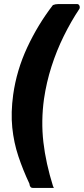

<svg xmlns="http://www.w3.org/2000/svg" viewBox="-20 -762 413 947"><path d="M142 165Q127 165 125 144Q93 76 70.5 8.5Q48 -59 40.5 -133Q33 -207 45 -295Q62 -416 114.5 -528.5Q167 -641 241 -737Q253 -742 268 -742H360Q368 -742 371.5 -734.5Q375 -727 372 -719Q330 -656 294.5 -584Q259 -512 234 -434Q209 -356 197 -274Q182 -165 194 -61Q206 43 242 158Q251 165 238 165H142Z"/></svg>

Font: Libre Franklin Thin ExtraBold
Style: Italic
Weight: 800
Italic angle: -8°
Version: Version 2.000